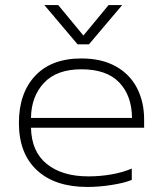

<svg xmlns="http://www.w3.org/2000/svg" viewBox="-20 -727 647 762"><path d="M156 -707H211L311 -586L411 -707H465L333 -551H288ZM55 -239Q55 -357 119.5 -426Q184 -495 303 -495Q383 -495 439 -464Q495 -433 523.5 -378Q552 -323 552 -253V-220H103Q105 -125 166 -76Q227 -27 331 -27Q378 -27 423 -35Q468 -43 503 -58V-13Q474 -1 423.5 7Q373 15 327 15Q198 15 126.5 -51.5Q55 -118 55 -239ZM504 -259Q503 -348 453 -400Q403 -452 303 -452Q205 -452 154.5 -398Q104 -344 103 -259Z"/></svg>

Font: Prompt ExtraLight
Style: Regular
Weight: 275
Designer: Katatrad Team
Foundry: CadsonDemak
Version: Version 1.000